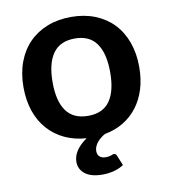

<svg xmlns="http://www.w3.org/2000/svg" viewBox="-79 -589 732 829"><g transform="rotate(-10 287.0 -174.0)"><path d="M367 94Q375.5 94 379 102.5L397.5 147.5Q381.5 159 356.8 166Q332 173 304 173Q255 173 228.5 152.8Q202 132.5 202 99.5Q202 74 217.8 50.5Q233.5 27 263.5 6.5Q211 3 168.5 -17Q126 -37 95.8 -71Q65.5 -105 49.2 -152.2Q33 -199.5 33 -257.5Q33 -318 51.2 -367Q69.5 -416 102.8 -450Q136 -484 183 -502.5Q230 -521 287.5 -521Q345 -521 391.8 -502.5Q438.5 -484 471.5 -450Q504.5 -416 522.5 -367Q540.5 -318 540.5 -257.5Q540.5 -204 526.8 -160Q513 -116 487.5 -82.8Q462 -49.5 425.8 -27.8Q389.5 -6 344.5 2Q335 7.5 326 14.5Q317 21.5 310 30Q303 38.5 298.8 48.2Q294.5 58 294.5 68.5Q294.5 84 304 92.8Q313.5 101.5 330 101.5Q339.5 101.5 345.5 100.2Q351.5 99 355.2 97.8Q359 96.5 361.8 95.2Q364.5 94 367 94ZM287.5 -87.5Q351.5 -87.5 382.2 -130.5Q413 -173.5 413 -256.5Q413 -339.5 382.2 -383Q351.5 -426.5 287.5 -426.5Q222.5 -426.5 191.5 -382.8Q160.5 -339 160.5 -256.5Q160.5 -174 191.5 -130.8Q222.5 -87.5 287.5 -87.5Z"/></g></svg>

Font: Lato
Style: Bold
Weight: 700
Designer: Lukasz Dziedzic
Foundry: tyPoland Lukasz Dziedzic
Version: Version 2.007; 2014-02-27